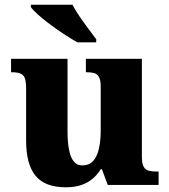

<svg xmlns="http://www.w3.org/2000/svg" viewBox="-20 -786 720 816"><path d="M260 10Q171 10 131 -39Q91 -88 91 -188V-407Q91 -436 86.5 -451Q82 -466 69 -472.5Q56 -479 31 -479H27V-536H267V-226Q267 -184 273 -151.5Q279 -119 292.5 -101Q306 -83 330 -83Q358 -83 375 -101Q392 -119 400 -152.5Q408 -186 408 -231V-418Q408 -446 400.5 -459Q393 -472 380 -475.5Q367 -479 349 -479H345V-536H583V-119Q583 -91 590.5 -77.5Q598 -64 612 -60.5Q626 -57 644 -57H654V0H438L413 -67H408Q385 -29 348.5 -9.5Q312 10 260 10ZM309 -606Q284 -620 254 -639.5Q224 -659 194.5 -681Q165 -703 142.5 -723Q120 -743 111 -756V-766H288Q299 -744 317.5 -717Q336 -690 355.5 -664Q375 -638 389 -619V-606Z"/></svg>

Font: Noto Serif Ethiopic ExtraBold
Style: Regular
Weight: 800
Version: Version 2.102